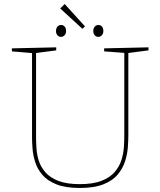

<svg xmlns="http://www.w3.org/2000/svg" viewBox="-20 -927 795 953"><path d="M497 -687 717 -692V-677L610 -663L617 -671V-254Q617 -229 614.5 -195.5Q612 -162 601 -127Q590 -92 565 -61.5Q540 -31 494 -12.5Q448 6 376 6Q305 6 260 -12Q215 -30 190 -59.5Q165 -89 154.5 -123Q144 -157 141.5 -189Q139 -221 139 -245V-671L146 -663L39 -672V-687L259 -692V-677L152 -663L159 -671V-245Q159 -221 161 -190Q163 -159 173 -128Q183 -97 206 -71Q229 -45 270 -29Q311 -13 376 -13Q442 -13 484 -29.5Q526 -46 549.5 -73.5Q573 -101 583 -133.5Q593 -166 595 -197.5Q597 -229 597 -254V-671L604 -664L497 -672ZM468 -744Q457 -744 450 -752Q443 -760 443 -773Q443 -787 450.5 -795Q458 -803 468 -803Q479 -803 486 -795Q493 -787 493 -773Q493 -760 485.5 -752Q478 -744 468 -744ZM283 -744Q272 -744 265 -752Q258 -760 258 -773Q258 -787 265.5 -795Q273 -803 283 -803Q294 -803 301 -795Q308 -787 308 -773Q308 -760 300.5 -752Q293 -744 283 -744ZM389 -784 279 -885 301 -907 402 -796Z"/></svg>

Font: Bitter Thin Thin
Style: Regular
Weight: 250
Version: Version 2.002